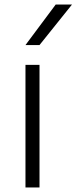

<svg xmlns="http://www.w3.org/2000/svg" viewBox="-20 -828 338 848"><path d="M92.5 0V-541.5H154.5V0ZM92.5 -629 226 -808H298L154.5 -629Z"/></svg>

Font: Encode Sans Exp Lt
Style: Regular
Weight: 300
Width: 7
Designer: Multiple Designers
Foundry: Impallari Type
Version: Version 3.002; ttfautohint (v1.8.3) -l 8 -r 50 -G 200 -x 14 